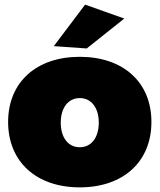

<svg xmlns="http://www.w3.org/2000/svg" viewBox="-20 -800 688 828"><path d="M347 -780 212 -601 354 -591 516 -720ZM324 -555C136 -555 15 -445 15 -274C15 -103 136 8 324 8C512 8 633 -103 633 -274C633 -445 512 -555 324 -555ZM324 -377C374 -377 406 -335 406 -271C406 -207 374 -165 324 -165C274 -165 242 -207 242 -271C242 -335 274 -377 324 -377Z"/></svg>

Font: Montserrat-Arabic Black
Style: Regular
Weight: 900
Designer: Mohamed Gaber
Foundry: Kief Type Foundry
Version: Version 5.008;PS 005.008;hotconv 1.0.88;makeotf.lib2.5.64775